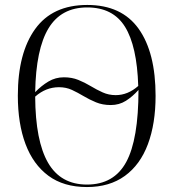

<svg xmlns="http://www.w3.org/2000/svg" viewBox="-20 -745 702 775"><path d="M331 10Q237 10 175.5 -35.5Q114 -81 83 -163.5Q52 -246 52 -359Q52 -531 122 -628Q192 -725 332 -725Q471 -725 539.5 -629Q608 -533 608 -358Q608 -246 577 -163Q546 -80 484 -35Q422 10 331 10ZM447 -361Q496 -361 538 -398Q533 -559 484.5 -637Q436 -715 332 -715Q227 -715 176 -631Q125 -547 122 -373Q147 -399 175.5 -416Q204 -433 238 -433Q270 -433 296 -422.5Q322 -412 346 -397.5Q370 -383 394.5 -372Q419 -361 447 -361ZM331 0Q440 0 489.5 -91Q539 -182 539 -382Q515 -355 488 -338Q461 -321 427 -321Q394 -321 367.5 -332Q341 -343 317.5 -357Q294 -371 270.5 -382Q247 -393 218 -393Q165 -393 122 -355Q123 -176 174 -88Q225 0 331 0Z"/></svg>

Font: Noto Serif Display SemiCondensed Light
Style: Regular
Weight: 300
Width: 4
Designer: Monotype Design Team
Foundry: Monotype Imaging Inc.
Version: Version 2.009